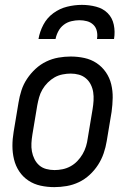

<svg xmlns="http://www.w3.org/2000/svg" viewBox="-20 -760 540 788"><path d="M203 8Q174 8 146.5 2Q119 -4 96.5 -19Q74 -34 59 -56.5Q44 -79 37.5 -106Q31 -133 31 -161.5Q31 -190 36 -219L56 -339Q60 -364 68 -389Q76 -414 91 -436.5Q106 -459 126 -477.5Q146 -496 170 -507.5Q194 -519 219.5 -523.5Q245 -528 270 -528Q299 -528 326.5 -522Q354 -516 376.5 -501Q399 -486 414.5 -463.5Q430 -441 436.5 -414Q443 -387 442.5 -358.5Q442 -330 438 -301L418 -181Q414 -156 405.5 -131Q397 -106 382.5 -83.5Q368 -61 348 -42.5Q328 -24 304 -12.5Q280 -1 254 3.5Q228 8 203 8ZM204 -62Q220 -62 237 -65.5Q254 -69 269.5 -77.5Q285 -86 297.5 -99Q310 -112 319 -127.5Q328 -143 333 -159.5Q338 -176 340 -192L360 -312Q363 -330 364 -347.5Q365 -365 362.5 -381.5Q360 -398 352.5 -413Q345 -428 332.5 -438.5Q320 -449 304 -453.5Q288 -458 270 -458Q254 -458 236.5 -454.5Q219 -451 204 -442.5Q189 -434 176 -421Q163 -408 154 -392.5Q145 -377 140.5 -360.5Q136 -344 133 -328L113 -208Q110 -190 109 -172.5Q108 -155 111 -138.5Q114 -122 121.5 -107Q129 -92 141 -81.5Q153 -71 169.5 -66.5Q186 -62 204 -62ZM138 -600Q143 -630 158 -658.5Q173 -687 199 -706Q225 -725 255.5 -732.5Q286 -740 316 -740Q346 -740 374.5 -732.5Q403 -725 422 -706Q441 -687 447 -658.5Q453 -630 448 -600H378Q381 -616 377.5 -632Q374 -648 363 -658.5Q352 -669 337 -673Q322 -677 306 -677Q290 -677 273 -673Q256 -669 242 -658.5Q228 -648 219.5 -632Q211 -616 208 -600Z"/></svg>

Font: Iosevka Oblique
Style: Regular
Weight: 400
Italic angle: -9°
Monospace: yes
Designer: Belleve Invis
Foundry: Belleve Invis
Version: Version 32.5.0; ttfautohint (v1.8.4)